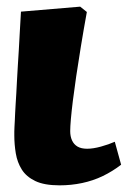

<svg xmlns="http://www.w3.org/2000/svg" viewBox="-20 -543 412 577"><path d="M159 14Q113 14 86 1Q59 -12 45.5 -33.5Q32 -55 27.5 -82Q23 -109 23 -136Q23 -141 23 -147.5Q23 -154 23.5 -162Q24 -170 24.5 -180.5Q25 -191 25.5 -203Q26 -215 27 -230Q28 -245 29 -262.5Q30 -280 31 -300.5Q32 -321 33.5 -344Q35 -367 36.5 -392.5Q38 -418 39.5 -447Q41 -476 43 -508L221 -523L241 -507Q231 -452 223 -403Q215 -354 209 -313.5Q203 -273 199 -240.5Q195 -208 193 -185Q191 -162 191 -149Q191 -133 196.5 -121Q202 -109 213 -102.5Q224 -96 242 -96Q260 -96 283.5 -102.5Q307 -109 325 -117L344 -48Q318 -28 289 -14Q260 0 227 7Q194 14 159 14Z"/></svg>

Font: Literata ExtraBold
Style: Italic
Weight: 800
Italic angle: -2°
Designer: Latin by Veronika Burian and Jose Scaglione. Greek by Irene Vlachou. Cyrillic by Vera Evstafieva
Foundry: TypeTogether
Version: Version 3.002